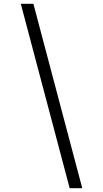

<svg xmlns="http://www.w3.org/2000/svg" viewBox="-20 -843 540 1006"><path d="M345 143 89 -823H155L411 143Z"/></svg>

Font: Iosevka SS04 Light Oblique
Style: Regular
Weight: 300
Italic angle: -9°
Monospace: yes
Designer: Belleve Invis
Foundry: Belleve Invis
Version: Version 19.0.0; ttfautohint (v1.8.4)